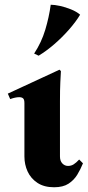

<svg xmlns="http://www.w3.org/2000/svg" viewBox="-20 -775 370 810"><path d="M314 -102 330 -86Q320 -61 306 -38Q292 -15 269 0Q246 15 208 15Q166 15 138 -3.5Q110 -22 96.5 -51.5Q83 -81 83 -115V-340Q83 -355 77.5 -360Q72 -365 61 -365Q53 -365 43.5 -363Q34 -361 23 -357L13 -380L231 -481L237 -475Q236 -460 234.5 -428.5Q233 -397 233 -349V-115Q233 -96 243 -85.5Q253 -75 267 -75Q280 -75 290.5 -81.5Q301 -88 314 -102ZM194 -755Q210 -755 233 -750Q256 -745 279.5 -735.5Q303 -726 318 -713Q300 -683 271 -650Q242 -617 209 -588.5Q176 -560 143 -540L124 -549Q155 -596 171 -649.5Q187 -703 194 -755Z"/></svg>

Font: Bona Nova SC
Style: Bold
Weight: 700
Designer: Mateusz Machalski
Foundry: Capitalics
Version: Version 4.001; ttfautohint (v1.8.4.7-5d5b)